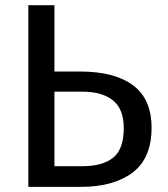

<svg xmlns="http://www.w3.org/2000/svg" viewBox="-20 -727 655 747"><path d="M191.8 -706.7V-448.7H292.3Q425.6 -448.7 497.7 -395.1Q569.7 -341.5 569.7 -229.7Q569.7 -111.8 496.2 -55.9Q422.6 0 294.9 0H90.3V-706.7ZM191.8 -370.3V-80.5H302.1Q378.5 -80.5 420 -113.3Q461.5 -146.2 461.5 -228.7Q461.5 -303.1 419.2 -336.7Q376.9 -370.3 301.5 -370.3Z"/></svg>

Font: Fira Code Fixed Retina
Style: Regular
Weight: 450
Monospace: yes
Designer: Carrois Corporate, Edenspiekermann AG, Nikita Prokopov
Foundry: Carrois Corporate, Edenspiekermann AG, Nikita Prokopov
Version: Version 5.002